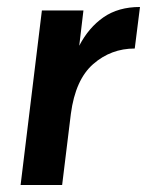

<svg xmlns="http://www.w3.org/2000/svg" viewBox="-20 -530 421 550"><path d="M39 0 100 -500H219L207 -399Q234 -451 276.5 -480.5Q319 -510 381 -510L366 -391Q298 -391 247 -346.5Q196 -302 183 -204L158 0Z"/></svg>

Font: Haskoy Bold
Style: Italic
Weight: 700
Designer: Ertekin Erdin
Foundry: Ertekin Erdin
Version: Version 2.000; ttfautohint (v1.8.4.7-5d5b)